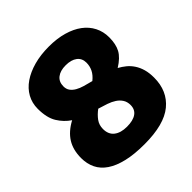

<svg xmlns="http://www.w3.org/2000/svg" viewBox="-198 -902 1061 1061"><g transform="rotate(-45 332.5 -371.0)"><path d="M334 7Q255 7 198 -6.5Q141 -20 104 -45Q67 -70 49.5 -106Q32 -142 32 -187Q32 -250 59.5 -294.5Q87 -339 145 -370Q106 -396 80.5 -437.5Q55 -479 55 -549Q55 -594 75.5 -631Q96 -668 134 -694Q172 -720 224.5 -734.5Q277 -749 342 -749Q405 -749 455.5 -734.5Q506 -720 541 -694Q576 -668 595 -631Q614 -594 614 -549Q614 -496 595.5 -461.5Q577 -427 527 -396Q549 -384 568 -368.5Q587 -353 601.5 -331Q616 -309 624 -281Q632 -253 632 -216Q632 -112 560 -52.5Q488 7 334 7ZM433 -201Q433 -226 421.5 -244Q410 -262 391 -274.5Q372 -287 346 -296Q320 -305 292 -313Q265 -293 248 -269.5Q231 -246 231 -215Q231 -173 258.5 -151.5Q286 -130 334 -130Q382 -130 407.5 -148Q433 -166 433 -201ZM243 -536Q243 -515 253.5 -500.5Q264 -486 282 -475.5Q300 -465 324.5 -458Q349 -451 377 -444Q403 -465 414.5 -488.5Q426 -512 426 -539Q426 -573 401.5 -591.5Q377 -610 334 -610Q292 -610 267.5 -591Q243 -572 243 -536Z"/></g></svg>

Font: Encode Sans Narrow
Style: Black
Weight: 900
Designer: Pablo Impallari, Andres Torresi
Foundry: Pablo Impallari, Andres Torresi
Version: Version 1.000; ttfautohint (v1.00) -l 8 -r 50 -G 200 -x 14 -